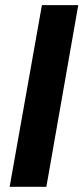

<svg xmlns="http://www.w3.org/2000/svg" viewBox="-20 -718 321 738"><path d="M17.1 0 141.1 -698.2H280.8L158.2 0Z"/></svg>

Font: SVN-Poppins SemiBold
Style: Italic
Weight: 600
Italic angle: -10°
Designer: Ninad Kale (Devanagari), Jonny Pinhorn (Latin)
Foundry: Indian Type Foundry
Version: Version 3.002 2017